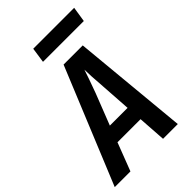

<svg xmlns="http://www.w3.org/2000/svg" viewBox="-275 -1032 1141 1141"><g transform="rotate(-45 295.5 -462.0)"><path d="M-9 0 291 -730H452L521 0H397L385 -177H191L123 0ZM229 -279H378L365 -475Q361 -524 359 -563.5Q357 -603 357 -621Q351 -603 337.5 -563.5Q324 -524 306 -476ZM216 -828 230 -924H574L559 -828Z"/></g></svg>

Font: JetBrains Mono NL
Style: Bold Italic
Weight: 700
Italic angle: -9°
Designer: Philipp Nurullin, Konstantin Bulenkov
Foundry: JetBrains
Version: Version 2.304; ttfautohint (v1.8.4.7-5d5b)